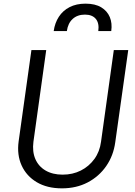

<svg xmlns="http://www.w3.org/2000/svg" viewBox="-20 -1019 740 1051"><path d="M319 12Q238 12 181.5 -21.5Q125 -55 98.5 -113Q72 -171 82 -245L152 -745H233L163 -243Q156 -189 173.5 -148.5Q191 -108 229.5 -85.5Q268 -63 323 -63Q378 -63 422.5 -85.5Q467 -108 496.5 -148.5Q526 -189 533 -243L603 -745H682L611 -241Q601 -167 561.5 -110Q522 -53 460 -20.5Q398 12 319 12ZM274 -849Q280 -893 302 -927Q324 -961 361 -980Q398 -999 448 -999Q501 -999 534 -979Q567 -959 581 -925.5Q595 -892 589 -849H518Q524 -892 504.5 -915.5Q485 -939 445 -939Q404 -939 378 -915.5Q352 -892 346 -849Z"/></svg>

Font: Plus Jakarta Sans
Style: Italic
Weight: 400
Italic angle: -8°
Designer: Gumpita Rahayu
Foundry: Tokotype
Version: Version 2.006